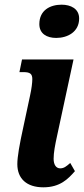

<svg xmlns="http://www.w3.org/2000/svg" viewBox="-20 -790 358 820"><path d="M220 -628C269 -628 318 -654 318 -711C318 -753 282 -770 243 -770C195 -770 148 -747 148 -687C148 -646 180 -628 220 -628ZM165 10C237 10 271 -26 300 -59L280 -94C263 -79 253 -71 237 -71C220 -71 209 -86 209 -112C209 -138 215 -170 224 -211L294 -536H74L63 -482H80C108 -482 118 -475 118 -452C118 -438 115 -411 108 -380L80 -249C63 -172 54 -120 54 -89C54 -27 94 10 165 10Z"/></svg>

Font: Noto Serif Condensed Extra
Style: Italic
Weight: 800
Width: 3
Italic angle: -12°
Designer: Monotype Design Team
Foundry: Monotype Imaging Inc.
Version: Version 1.901